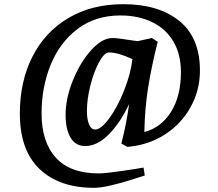

<svg xmlns="http://www.w3.org/2000/svg" viewBox="-20 -687 1043 919"><path d="M75 -143Q75 -297 135 -415.5Q195 -534 307 -600.5Q419 -667 570 -667Q739 -667 838 -587Q937 -507 937 -349Q937 -256 893 -175.5Q849 -95 769.5 -43.5Q690 8 589 16L561 0Q586 -98 598 -189Q555 -98 500 -43Q445 12 388 12Q342 12 318 -27.5Q294 -67 294 -138Q294 -216 329 -302.5Q364 -389 416.5 -447Q469 -505 518 -505Q542 -505 610 -494L639 -490L707 -505L735 -487Q705 -369 689 -268Q673 -167 671 -55Q751 -76 798.5 -151.5Q846 -227 846 -342Q846 -427 810 -488Q774 -549 708.5 -581Q643 -613 556 -613Q437 -613 352 -549Q267 -485 223 -378Q179 -271 179 -144Q179 -7 247.5 68Q316 143 453 143Q484 143 562.5 131.5Q641 120 667 115L673 153Q648 161 602 175.5Q556 190 508.5 201Q461 212 430 212Q264 212 169.5 122Q75 32 75 -143ZM435 -67Q463 -67 502 -119.5Q541 -172 573 -251.5Q605 -331 614 -404Q545 -436 502 -436Q480 -436 455 -391Q430 -346 413 -279.5Q396 -213 396 -155Q396 -115 406.5 -91Q417 -67 435 -67Z"/></svg>

Font: Andada Pro SemiBold
Style: Italic
Weight: 600
Italic angle: -6.99998°
Designer: Carolina Giovagnoli
Foundry: Huerta Tipografica
Version: Version 3.005